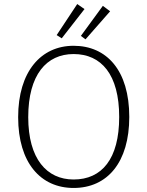

<svg xmlns="http://www.w3.org/2000/svg" viewBox="-20 -921 731 952"><path d="M363 -901 261 -747 286 -731 399 -876ZM490 -892 381 -743 404 -726 526 -865ZM345 -694C183 -694 70 -566 70 -340C70 -113 182 11 345 11C513 11 621 -117 621 -341C621 -572 509 -694 345 -694ZM345 -653C482 -653 571 -552 571 -341C571 -133 485 -31 345 -31C212 -31 120 -133 120 -340C120 -551 211 -653 345 -653Z"/></svg>

Font: Fira Sans ExtraLight
Style: Regular
Weight: 200
Designer: bBox Type GmbH & Carrois Corporate GbR & Edenspiekermann AG
Foundry: bBox Type GmbH & Carrois Corporate GbR & Edenspiekermann AG
Version: Version 4.300;PS 004.300;hotconv 1.0.88;makeotf.lib2.5.64775